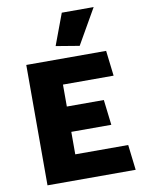

<svg xmlns="http://www.w3.org/2000/svg" viewBox="-100 -1000 797 1068"><g transform="rotate(-10 299.0 -466.0)"><path d="M578 0 561 -143H262V-270H488L471 -413H262V-537H548L531 -680H80V0ZM391 -733 505 -932H325L259 -755Z"/></g></svg>

Font: Catamaran Thin Black
Style: Regular
Weight: 900
Version: Version 2.000